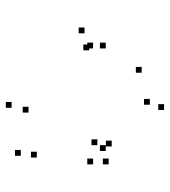

<svg xmlns="http://www.w3.org/2000/svg" viewBox="18 -580 584 660"><g transform="rotate(90 310.0 -250.0)"><path d="M340 -453V-473H320V-453ZM483.5 -322V-342H463.5V-322ZM479 -272.5V-292.5H459V-272.5ZM499 -301.5V-321.5H479V-301.5ZM146.5 -301.5V-321.5H126.5V-301.5ZM146.5 -258V-278H126.5V-258ZM545 -258V-278H525V-258ZM545 -311.5V-331.5H525V-311.5ZM358 -502V-522H338V-502ZM94.5 -228.5V-248.5H74.5V-228.5ZM350.5 22V2H330.5V22ZM515.5 -9.5V-29.5H495.5V-9.5ZM521.5 -64.5V-84.5H501.5V-64.5ZM367 -36V-56H347V-36ZM153 -244.5V-264.5H133V-244.5ZM230 -425V-445H210V-425Z"/></g></svg>

Font: Monaspace Argon Dots Var
Style: Regular
Weight: 400
Designer: Riley Cran and the Lettermatic Team
Version: Version 1.100 (Monaspace Argon Dots)